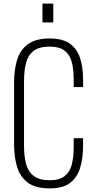

<svg xmlns="http://www.w3.org/2000/svg" viewBox="-20 -1032 529 1063"><path d="M255 11Q175 11 132.5 -22Q90 -55 74 -110.5Q58 -166 58 -233V-577Q58 -647 75 -701.5Q92 -756 135 -787.5Q178 -819 255 -819Q326 -819 366 -791Q406 -763 423 -711.5Q440 -660 440 -591V-550H388V-591Q388 -649 377 -689.5Q366 -730 337 -752Q308 -774 255 -774Q197 -774 166 -750Q135 -726 124 -683Q113 -640 113 -583V-225Q113 -165 125 -122.5Q137 -80 168 -57Q199 -34 255 -34Q309 -34 338 -57Q367 -80 377.5 -121.5Q388 -163 388 -218V-267H440V-227Q440 -158 424 -104Q408 -50 368 -19.5Q328 11 255 11ZM215 -908V-1012H275V-908Z"/></svg>

Font: Oswald ExtraLight
Style: Regular
Weight: 250
Designer: Vernon Adams
Foundry: Vernon Adams
Version: Version 4.103;gftools[0.9.33.dev8+g029e19f]